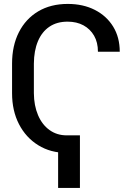

<svg xmlns="http://www.w3.org/2000/svg" viewBox="-20 -757 661 963"><path d="M314.5 -78.1V9.8Q233.9 9.8 171.9 -28.6Q109.9 -66.9 75.2 -134.3Q40.5 -201.7 40.5 -289.6V-438Q40.5 -527.8 74.7 -595.2Q108.9 -662.6 171.6 -700Q234.4 -737.3 319.8 -737.3Q397 -737.3 455.8 -707.3Q514.6 -677.2 547.6 -623.5Q580.6 -569.8 580.6 -497.6H471.2Q471.2 -544.4 451.9 -577.9Q432.6 -611.3 398.7 -629.9Q364.7 -648.4 318.8 -648.4Q265.1 -648.4 227.5 -622.8Q189.9 -597.2 170.2 -550Q150.4 -502.9 149.9 -438V-289.6Q150.4 -227.1 170.9 -179.2Q191.4 -131.3 228.5 -104.7Q265.6 -78.1 314.5 -78.1ZM380.9 -78.1V185.5H271.5V-78.1Z"/></svg>

Font: Inter Cardless Tabular
Style: Regular
Weight: 400
Designer: Rasmus Andersson
Foundry: rsms
Version: Version 4.000;git-4fc901f